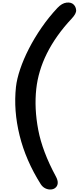

<svg xmlns="http://www.w3.org/2000/svg" viewBox="-20 -1279 624 1516"><path d="M301.5 175Q183.5 -12 134.8 -209.2Q86 -406.5 106 -592Q113 -655 139.2 -733Q165.5 -811 208.5 -895Q251.5 -979 308.5 -1061.5Q365.5 -1144 433.5 -1216.5Q469 -1254 505.2 -1258.2Q541.5 -1262.5 561 -1243.5Q579 -1226 581.2 -1199Q583.5 -1172 546 -1132Q482.5 -1064.5 433.8 -995.5Q385 -926.5 350.2 -856.8Q315.5 -787 294.8 -717Q274 -647 266.5 -578Q249.5 -424 282 -253.5Q314.5 -83 420.5 113Q437.5 144 435.8 167.2Q434 190.5 416.5 204.5Q402.5 216 381 217.2Q359.5 218.5 338 208.2Q316.5 198 301.5 175Z"/></svg>

Font: Edu SA Hand
Style: Bold
Weight: 700
Designer: Tina and Corey Anderson, Eben Sorkin, Mirko Velimirovic
Foundry: Google for Education
Version: Version 2.000